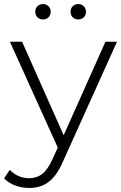

<svg xmlns="http://www.w3.org/2000/svg" viewBox="-47 -729 599 947"><path d="M267 -62 473 -523H530L263 69Q247 106 229 130.5Q211 155 190.5 170Q170 185 146.5 191.5Q123 198 97 198Q61 198 28.5 186Q-4 174 -27 151L1 109Q42 150 97 150Q133 150 160 130Q187 110 211 58L238 -1L2 -523H62ZM339 -633Q323 -633 312 -643.5Q301 -654 301 -671Q301 -688 312 -698.5Q323 -709 339 -709Q355 -709 366 -698.5Q377 -688 377 -671Q377 -654 366 -643.5Q355 -633 339 -633ZM165 -633Q149 -633 138 -643.5Q127 -654 127 -671Q127 -688 138 -698.5Q149 -709 165 -709Q181 -709 192 -698.5Q203 -688 203 -671Q203 -654 192 -643.5Q181 -633 165 -633Z"/></svg>

Font: Montserrat-Alt1 Light
Style: Regular
Weight: 300
Designer: Differentunic
Foundry: Differentunic
Version: Version 7.222